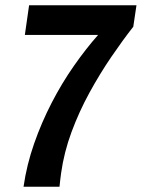

<svg xmlns="http://www.w3.org/2000/svg" viewBox="-20 -706 536 726"><path d="M69 0Q81 -83 109 -163Q137 -243 175.5 -317.5Q214 -392 259.5 -457Q305 -522 351 -574H74L90 -686H496L484 -605Q444 -554 401 -491Q358 -428 318.5 -356Q279 -284 250.5 -207Q222 -130 211 -51Q209 -37 208 -27.5Q207 -18 205 0Z"/></svg>

Font: Archivo Narrow
Style: Bold Italic
Weight: 700
Italic angle: -8°
Designer: Hector Gatti
Foundry: Omnibus-Type
Version: Version 3.002